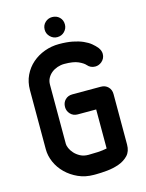

<svg xmlns="http://www.w3.org/2000/svg" viewBox="-131 -966 802 1055"><g transform="rotate(-15 269.5 -438.5)"><path d="M271 -773Q248 -773 231 -790Q214 -807 214 -830Q214 -855 231 -871Q248 -887 271 -887Q296 -887 312.5 -871Q329 -855 329 -830Q329 -807 312.5 -790Q296 -773 271 -773ZM475 -656Q488 -638 488 -620Q488 -594 468 -577Q451 -563 431 -563Q404 -563 387 -583Q376 -596 348.5 -608.5Q321 -621 269 -621Q249 -621 230 -614.5Q211 -608 196.5 -596.5Q182 -585 173 -568.5Q164 -552 164 -531V-194Q164 -184 170.5 -169Q177 -154 190 -139.5Q203 -125 222.5 -114.5Q242 -104 269 -104Q297 -104 323.5 -105.5Q350 -107 374 -112V-334H269Q244 -334 228 -351Q212 -368 212 -391Q212 -416 228 -432Q244 -448 269 -448H431Q456 -448 472 -432Q488 -416 488 -391V-104Q488 -65 466.5 -42.5Q445 -20 413 -8.5Q381 3 345 6.5Q309 10 281 10H269Q221 10 181 -8Q141 -26 111.5 -55Q82 -84 66 -120.5Q50 -157 50 -194V-531Q50 -577 68 -614.5Q86 -652 116.5 -678.5Q147 -705 186.5 -719.5Q226 -734 269 -734Q313 -734 346 -727.5Q379 -721 404 -710Q429 -699 446 -685Q463 -671 475 -656Z"/></g></svg>

Font: VDS
Style: Bold
Weight: 700
Designer: artmaker
Foundry: artmaker
Version: Version 1.000 2009 initial release